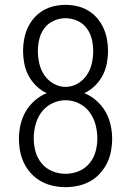

<svg xmlns="http://www.w3.org/2000/svg" viewBox="-20 -763 540 791"><path d="M250 8Q224 8 198.5 2.5Q173 -3 150 -15.5Q127 -28 109 -47.5Q91 -67 79.5 -90Q68 -113 63 -139Q58 -165 58 -191Q58 -220 64.5 -249Q71 -278 85.5 -303Q100 -328 122.5 -348Q145 -368 172 -379H173Q149 -390 129.5 -409Q110 -428 97.5 -451.5Q85 -475 80 -501.5Q75 -528 75 -554Q75 -578 79.5 -602Q84 -626 94 -648Q104 -670 120 -688.5Q136 -707 157 -719.5Q178 -732 202 -737.5Q226 -743 250 -743Q274 -743 298 -737.5Q322 -732 343 -719.5Q364 -707 380 -688.5Q396 -670 406 -648Q416 -626 420.5 -602Q425 -578 425 -554Q425 -528 420 -501.5Q415 -475 402.5 -451.5Q390 -428 370.5 -409Q351 -390 327 -379H328Q355 -368 377.5 -348Q400 -328 414.5 -303Q429 -278 435.5 -249Q442 -220 442 -191Q442 -165 437 -139Q432 -113 420.5 -90Q409 -67 391 -47.5Q373 -28 350 -15.5Q327 -3 301.5 2.5Q276 8 250 8ZM250 -405Q276 -405 299.5 -418.5Q323 -432 337.5 -453.5Q352 -475 358 -501Q364 -527 364 -553Q364 -578 358 -602.5Q352 -627 337 -647Q322 -667 298.5 -677.5Q275 -688 250 -688Q225 -688 201.5 -677.5Q178 -667 163 -647Q148 -627 142 -602.5Q136 -578 136 -553Q136 -527 142 -501Q148 -475 162.5 -453.5Q177 -432 200.5 -418.5Q224 -405 250 -405ZM250 -47Q278 -47 304 -57.5Q330 -68 348 -89.5Q366 -111 373.5 -138Q381 -165 381 -192Q381 -221 373.5 -249.5Q366 -278 349 -301Q332 -324 305.5 -337Q279 -350 250 -350Q221 -350 194.5 -337Q168 -324 151 -301Q134 -278 126.5 -249.5Q119 -221 119 -193Q119 -165 126.5 -138Q134 -111 152 -89.5Q170 -68 196 -57.5Q222 -47 250 -47Z"/></svg>

Font: Iosevka Fixed SS04 Light
Style: Regular
Weight: 300
Monospace: yes
Designer: Belleve Invis
Foundry: Belleve Invis
Version: Version 32.5.0